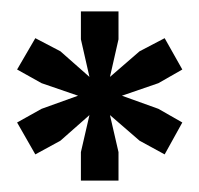

<svg xmlns="http://www.w3.org/2000/svg" viewBox="-20 -749 350 337"><path d="M122 -432V-482L137 -547L86 -502L42 -478L10 -534L53 -558L117 -581L53 -603L10 -627L42 -682L86 -659L137 -614L122 -680V-729H188V-680L173 -614L225 -659L269 -682L300 -627L258 -603L194 -581L258 -558L300 -534L269 -478L225 -502L173 -547L188 -482V-432Z"/></svg>

Font: Mona Sans SemiExpanded
Style: Bold
Weight: 700
Width: 6
Designer: Deni Anggara
Foundry: GitHub
Version: Version 2.000